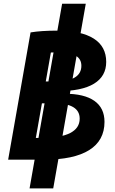

<svg xmlns="http://www.w3.org/2000/svg" viewBox="-20 -870 626 1046"><path d="M141.1 156.2 318.4 -849.6H447.3L270 156.2ZM24.4 0 146.5 -693.4H276.4L154.3 0ZM130.9 -373.5 147 -426.3H282.7Q352.1 -426.3 387.7 -448Q423.3 -469.7 423.3 -511.7Q423.3 -584.5 303.2 -584.5Q197.8 -584.5 130.4 -574.7L146.5 -693.4Q203.6 -703.1 290 -703.1Q422.4 -703.1 490.5 -659.9Q558.6 -616.7 558.6 -532.7Q558.6 -454.6 492.2 -414.1Q425.8 -373.5 295.9 -373.5ZM114.7 0 131.3 -118.7H210Q310.5 -118.7 362.3 -145.3Q414.1 -171.9 414.1 -223.6Q414.1 -265.1 379.4 -286.1Q344.7 -307.1 276.9 -307.1H175.3L169.9 -359.4H332Q439 -359.4 494.1 -320.6Q549.3 -281.7 549.3 -206.1Q549.3 -104.5 465.8 -52.2Q382.3 0 219.7 0ZM142.1 -340.8 150.4 -388.7H354L345.7 -340.8Z"/></svg>

Font: Cascadia Mono NF
Style: Italic
Weight: 400
Italic angle: -10°
Monospace: yes
Designer: Aaron Bell
Foundry: Saja Typeworks
Version: Version 2404.023